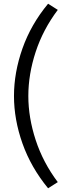

<svg xmlns="http://www.w3.org/2000/svg" viewBox="-20 -888 348 1030"><path d="M290 -835Q211 -730 171.5 -610Q132 -490 132 -373Q132 -257 171.5 -136.5Q211 -16 290 89L238 122Q146 10 100.5 -118.5Q55 -247 55 -373Q55 -499 100.5 -628Q146 -757 238 -868Z"/></svg>

Font: Bitter
Style: Regular
Weight: 400
Designer: Sol Matas, and Bitter project Authors
Foundry: Sol Matas
Version: Version 2.001